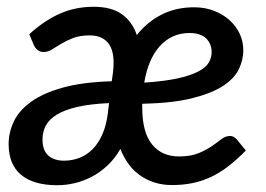

<svg xmlns="http://www.w3.org/2000/svg" viewBox="-20 -539 786 567"><path d="M553.5 -517.5Q584.5 -517.5 611 -507.5Q637.5 -497.5 657 -480.2Q676.5 -463 687.5 -440Q698.5 -417 698.5 -390.5Q698.5 -362.5 685.5 -335Q672.5 -307.5 639 -285.5Q605.5 -263.5 547.8 -249Q490 -234.5 400 -232.5V-222Q400 -148.5 428.8 -112.8Q457.5 -77 508.5 -77Q543 -77 566 -86.5Q589 -96 605.2 -107.2Q621.5 -118.5 633.8 -128Q646 -137.5 659.5 -137.5Q670 -137.5 679 -127.5L706 -94.5Q680 -68 655.2 -48.8Q630.5 -29.5 604.2 -17Q578 -4.5 549.5 1.5Q521 7.5 487.5 7.5Q437 7.5 397 -18.8Q357 -45 335.5 -99Q319 -70.5 297 -50Q275 -29.5 250.5 -16.8Q226 -4 200 2Q174 8 149.5 8Q79 8 42.2 -22.8Q5.5 -53.5 5.5 -113.5Q5.5 -148 20.8 -180.2Q36 -212.5 71.5 -238.2Q107 -264 165.2 -280.2Q223.5 -296.5 310 -299L313.5 -324Q320.5 -380 302.8 -407.2Q285 -434.5 244.5 -434.5Q216 -434.5 196.2 -426.8Q176.5 -419 161.2 -410Q146 -401 133.8 -393.2Q121.5 -385.5 109 -385.5Q98.5 -385.5 91.5 -391Q84.5 -396.5 80.5 -404.5L66.5 -438Q111 -478.5 157 -498.8Q203 -519 256.5 -519Q309.5 -519 340.2 -496.8Q371 -474.5 384 -435.5Q414.5 -474 457 -495.8Q499.5 -517.5 553.5 -517.5ZM302 -234.5Q246 -232 208.2 -223.2Q170.5 -214.5 147.8 -200.5Q125 -186.5 115.2 -168Q105.5 -149.5 105.5 -127Q105.5 -95 122.5 -79.8Q139.5 -64.5 169 -64.5Q193 -64.5 214.5 -72.8Q236 -81 253.2 -98.2Q270.5 -115.5 282.2 -142Q294 -168.5 298.5 -204.5ZM540 -441.5Q512 -441.5 489.8 -431Q467.5 -420.5 450.8 -401.5Q434 -382.5 422.8 -355.5Q411.5 -328.5 406 -295Q466 -299 504.5 -307.5Q543 -316 565.5 -327.8Q588 -339.5 596.5 -354.2Q605 -369 605 -385Q605 -410 588.5 -425.8Q572 -441.5 540 -441.5Z"/></svg>

Font: Lato Semibold
Style: Italic
Weight: 600
Italic angle: -7°
Designer: Lukasz Dziedzic
Foundry: tyPoland Lukasz Dziedzic
Version: Version 2.006; 2014-01-15